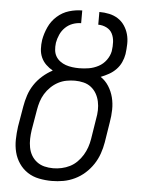

<svg xmlns="http://www.w3.org/2000/svg" viewBox="-53 -777 606 827"><g transform="rotate(5 250.0 -363.5)"><path d="M202 8Q174 8 146.5 2.5Q119 -3 97 -17.5Q75 -32 60 -54Q45 -76 38.5 -102Q32 -128 32.5 -156Q33 -184 37 -213L52 -301Q56 -325 64 -349.5Q72 -374 86.5 -396Q101 -418 121.5 -436Q142 -454 165 -466Q165 -466 165 -466Q165 -466 165 -466Q149 -475 135.5 -488Q122 -501 114.5 -518Q107 -535 106 -554.5Q105 -574 108 -594Q113 -622 125.5 -649.5Q138 -677 161 -697.5Q184 -718 212.5 -726.5Q241 -735 269 -735V-680Q251 -680 233 -673.5Q215 -667 201 -653.5Q187 -640 179 -622Q171 -604 168 -586Q168 -586 168 -585.5Q168 -585 168 -585Q166 -570 167.5 -555Q169 -540 176 -528Q183 -516 194.5 -507.5Q206 -499 219 -494.5Q232 -490 247 -488Q262 -486 277 -486Q298 -486 319 -489.5Q340 -493 360 -503.5Q380 -514 393.5 -532.5Q407 -551 411 -572Q411 -572 411 -572.5Q411 -573 411 -573Q414 -592 413 -611.5Q412 -631 404 -647Q396 -663 379 -671.5Q362 -680 343 -680V-735Q365 -735 386 -730.5Q407 -726 424 -715Q441 -704 452.5 -687Q464 -670 469.5 -650Q475 -630 474.5 -608Q474 -586 471 -564Q468 -546 460 -528.5Q452 -511 438.5 -497Q425 -483 408 -473.5Q391 -464 373 -457Q394 -443 408 -421Q422 -399 428.5 -373.5Q435 -348 434.5 -320.5Q434 -293 429 -265L415 -177Q411 -153 402.5 -128.5Q394 -104 379.5 -82Q365 -60 345 -42Q325 -24 301 -12.5Q277 -1 252 3.5Q227 8 202 8ZM203 -47Q221 -47 239.5 -51Q258 -55 275 -63.5Q292 -72 306 -86Q320 -100 330 -116.5Q340 -133 346 -150.5Q352 -168 355 -186L369 -274Q373 -294 373.5 -313Q374 -332 370 -350.5Q366 -369 357 -384.5Q348 -400 334 -411Q320 -422 301.5 -426.5Q283 -431 264 -431Q246 -431 227.5 -427.5Q209 -424 192 -415Q175 -406 160.5 -392Q146 -378 136 -361.5Q126 -345 120.5 -327.5Q115 -310 112 -292L97 -204Q94 -184 93.5 -165Q93 -146 96.5 -127.5Q100 -109 109 -93.5Q118 -78 132.5 -67Q147 -56 165 -51.5Q183 -47 203 -47Z"/></g></svg>

Font: Iosevka SS04 Light
Style: Italic
Weight: 300
Italic angle: -9°
Monospace: yes
Designer: Belleve Invis
Foundry: Belleve Invis
Version: Version 19.0.0; ttfautohint (v1.8.4)